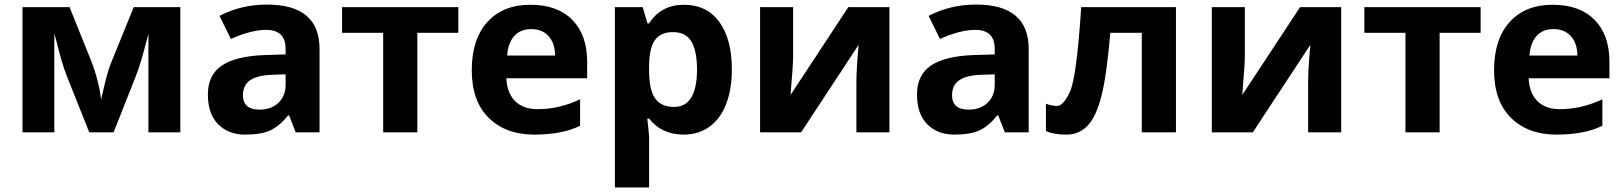

<svg xmlns="http://www.w3.org/2000/svg" viewBox="-20 -577 7079 837"><path d="M766.1 0H627V-430.2L619.1 -399.9Q592.8 -296.9 571.8 -244.1L475.1 0H369.1L271 -246.1Q250 -299.8 226.1 -397L216.8 -430.2V0H78.1V-545.9H283.2L377 -313Q410.2 -227.5 420.9 -143.1Q446.3 -258.3 461.4 -296.1Q476.6 -334 563 -545.9H766.1Z M1039.1 -162.1Q1039.1 -99.1 1111.3 -99.1Q1162.6 -99.1 1193.8 -128.9Q1225.1 -158.7 1225.1 -208V-252.9L1167.5 -251Q1102.5 -249 1070.8 -227.5Q1039.1 -206.1 1039.1 -162.1ZM1047.9 9.8Q976.1 9.8 931.2 -35.2Q886.2 -80.1 886.2 -165Q886.2 -250 946.8 -291Q1007.3 -332 1130.4 -336.9L1225.1 -339.8V-363.8Q1225.1 -446.8 1140.1 -446.8Q1074.7 -446.8 986.3 -407.2L937 -507.8Q1031.2 -557.1 1143.6 -557.1Q1373 -557.1 1373 -363.8V0H1269L1240.2 -74.2H1236.3Q1198.7 -27.3 1158.7 -8.8Q1118.7 9.8 1047.9 9.8Z M1978 -545.9V-434.1H1799.3V0H1650.4V-434.1H1471.2V-545.9Z M2292.5 -556.2Q2410.6 -556.2 2475.1 -490.2Q2539.6 -424.3 2539.6 -308.1V-235.8H2187.5Q2189.9 -172.4 2225.1 -136.7Q2260.3 -101.1 2323.7 -101.1Q2417.5 -101.1 2508.8 -144V-28.8Q2431.2 9.8 2308.1 9.8Q2185.1 9.8 2110.8 -63Q2036.6 -135.7 2036.6 -271Q2036.6 -406.2 2105 -481.4Q2173.3 -556.6 2292.5 -556.2ZM2190.9 -335H2399.9Q2398.9 -389.6 2371.1 -419.9Q2343.3 -450.2 2295.9 -450.2Q2248.5 -450.2 2221.7 -419.9Q2194.8 -389.6 2190.9 -335Z M2835.9 -403.3Q2810.5 -369.1 2809.6 -291V-274.9Q2809.1 -187 2835.4 -148.9Q2861.8 -110.8 2918.5 -110.8Q3018.6 -110.8 3018.6 -275.9Q3018.1 -356.4 2993.7 -396.5Q2969.2 -436.5 2915.5 -437Q2861.8 -437.5 2835.9 -403.3ZM2960.4 9.8Q2864.3 9.8 2809.6 -60.1H2801.8Q2809.6 8.3 2809.6 19V240.2H2660.6V-545.9H2781.7L2802.7 -475.1H2809.6Q2861.8 -556.2 2961.4 -556.2Q3061 -556.2 3115.7 -481.4Q3170.4 -406.7 3170.4 -273.9Q3170.4 -186.5 3145 -122.1Q3119.6 -57.6 3071.8 -23.9Q3024.4 9.8 2960.4 9.8Z M3437.5 -545.9V-330.1Q3437.5 -295.9 3426.3 -163.1L3678.2 -545.9H3857.4V0H3713.4V-217.8Q3713.4 -275.9 3723.1 -381.8L3472.2 0H3293.5V-545.9Z M4130.4 -162.1Q4130.4 -99.1 4202.6 -99.1Q4253.9 -99.1 4285.2 -128.9Q4316.4 -158.7 4316.4 -208V-252.9L4258.8 -251Q4193.8 -249 4162.1 -227.5Q4130.4 -206.1 4130.4 -162.1ZM4139.2 9.8Q4067.4 9.8 4022.5 -35.2Q3977.5 -80.1 3977.5 -165Q3977.5 -250 4038.1 -291Q4098.6 -332 4221.7 -336.9L4316.4 -339.8V-363.8Q4316.4 -446.8 4231.4 -446.8Q4166 -446.8 4077.6 -407.2L4028.3 -507.8Q4122.6 -557.1 4234.9 -557.1Q4464.4 -557.1 4464.4 -363.8V0H4360.4L4331.5 -74.2H4327.6Q4290 -27.3 4250 -8.8Q4210 9.8 4139.2 9.8Z M5106.4 0H4957.5V-434.1H4820.3Q4804.7 -251 4782.2 -160.9Q4759.8 -70.8 4722.4 -30.5Q4685.1 9.8 4628.9 9.8Q4572.8 9.8 4539.6 -5.9V-125Q4563.5 -115.2 4589.4 -115.2Q4615.2 -115.2 4644.3 -177Q4673.3 -238.8 4693.4 -545.9H5106.4Z M5406.7 -545.9V-330.1Q5406.7 -295.9 5395.5 -163.1L5647.5 -545.9H5826.7V0H5682.6V-217.8Q5682.6 -275.9 5692.4 -381.8L5441.4 0H5262.7V-545.9Z M6434.6 -545.9V-434.1H6255.9V0H6106.9V-434.1H5927.7V-545.9Z M6749 -556.2Q6867.2 -556.2 6931.6 -490.2Q6996.1 -424.3 6996.1 -308.1V-235.8H6644Q6646.5 -172.4 6681.6 -136.7Q6716.8 -101.1 6780.3 -101.1Q6874 -101.1 6965.3 -144V-28.8Q6887.7 9.8 6764.6 9.8Q6641.6 9.8 6567.4 -63Q6493.2 -135.7 6493.2 -271Q6493.2 -406.2 6561.5 -481.4Q6629.9 -556.6 6749 -556.2ZM6647.5 -335H6856.4Q6855.5 -389.6 6827.6 -419.9Q6799.8 -450.2 6752.4 -450.2Q6705.1 -450.2 6678.2 -419.9Q6651.4 -389.6 6647.5 -335Z"/></svg>

Font: OpenSans-Bold
Style: Bold
Weight: 700
Foundry: Ascender Corporation
Version: Version 1.10